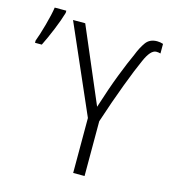

<svg xmlns="http://www.w3.org/2000/svg" viewBox="-131 -838 821 928"><g transform="rotate(15 279.5 -374.5)"><path d="M350 -339 190 -714H129L321 -275V0H378V-274Q413 -381 447 -471Q481 -561 502 -607Q529 -670 558 -670Q569 -670 579 -667V-715Q564 -720 549 -720Q512 -720 493 -694Q474 -668 458 -627Q438 -584 410 -512Q382 -440 350 -339ZM-20 -560H14Q33 -598 54 -649Q75 -700 86 -738V-749H28Q23 -714 7.5 -658Q-8 -602 -20 -571Z"/></g></svg>

Font: Noto Sans UI SemiCondensed Light
Style: Regular
Weight: 300
Width: 4
Designer: Monotype Design Team
Foundry: Monotype Imaging Inc.
Version: Version 1.901